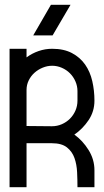

<svg xmlns="http://www.w3.org/2000/svg" viewBox="-20 -783 435 803"><path d="M375 -362Q375 -317 350.5 -280.5Q326 -244 291 -220Q326 -195 350.5 -155.5Q375 -116 375 -71V0H304Q304 -30 302.5 -62.5Q301 -95 291.5 -122Q282 -149 260 -166.5Q238 -184 197 -184H91V0H20V-579H91V-543Q114 -560 141.5 -569.5Q169 -579 198 -579Q247 -579 281 -561Q315 -543 336 -513Q357 -483 366 -443.5Q375 -404 375 -362ZM197 -255Q219 -255 238.5 -263.5Q258 -272 272.5 -286.5Q287 -301 295.5 -320.5Q304 -340 304 -362V-402Q304 -423 295.5 -442.5Q287 -462 272.5 -476.5Q258 -491 238.5 -499.5Q219 -508 198 -508Q178 -508 158.5 -500Q139 -492 124 -478.5Q109 -465 100 -446.5Q91 -428 91 -407V-256ZM193 -763H275L200 -635H119L193 -763Z"/></svg>

Font: Googee
Style: Regular
Weight: 400
Designer: Peter Wiegel
Foundry: CATFonts Peter Wiegel
Version: 1.000